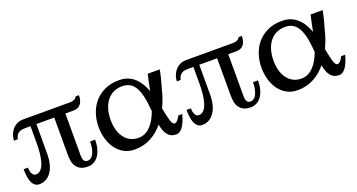

<svg xmlns="http://www.w3.org/2000/svg" viewBox="-37 -930 2560 1377"><g transform="rotate(-20 1243.0 -241.0)"><path d="M574.2 -151.9Q574.2 -110.8 565.2 -80.1Q556.2 -49.3 540.8 -28.8Q525.4 -8.3 504.9 2Q484.4 12.2 460.9 12.2Q424.3 12.2 403.1 -0.2Q381.8 -12.7 370.6 -31.7Q359.4 -50.8 356.2 -73.7Q353 -96.7 353 -118.2V-400.9H216.8V-171.9Q216.8 -132.8 208.5 -99.1Q200.2 -65.4 184.1 -40.8Q168 -16.1 144.5 -2Q121.1 12.2 90.8 12.2Q69.3 12.2 55.4 0Q41.5 -12.2 33.7 -32Q25.9 -51.8 22.9 -76.9Q20 -102.1 20 -127.9H53.2Q53.2 -98.6 63.7 -80.3Q74.2 -62 90.8 -62Q98.1 -62 107.2 -64.7Q116.2 -67.4 125.2 -75.4Q134.3 -83.5 142.6 -98.1Q150.9 -112.8 157.5 -136.5Q164.1 -160.2 168 -194.1Q171.9 -228 171.9 -274.9V-400.9H129.9Q105 -400.9 90.8 -394.5Q76.7 -388.2 69.3 -379.2Q62 -370.1 59.1 -360.4Q56.2 -350.6 54.2 -344.2H24.9Q24.9 -360.8 31.2 -381.8Q37.6 -402.8 51.5 -421.4Q65.4 -439.9 87.4 -452.4Q109.4 -464.8 141.1 -464.8H501Q517.6 -464.8 531.7 -472.7Q545.9 -480.5 548.8 -491.2H574.2Q574.2 -472.7 570.3 -456.3Q566.4 -439.9 557.6 -427.5Q548.8 -415 534.4 -408Q520 -400.9 499 -400.9H438V-134.8Q438 -109.9 437.7 -89.8Q437.5 -69.8 440.4 -56.2Q443.4 -42.5 451.2 -35.2Q459 -27.8 475.1 -27.8Q486.3 -27.8 497.3 -35.2Q508.3 -42.5 516.8 -57.9Q525.4 -73.2 530.8 -96.7Q536.1 -120.1 536.1 -151.9Z M1026.4 -205.1Q1023.4 -234.9 1020 -264.2Q1016.6 -293.5 1010.5 -320.3Q1004.4 -347.2 994.9 -370.1Q985.4 -393.1 970.7 -409.9Q956.1 -426.8 935.3 -436.3Q914.6 -445.8 886.2 -445.8Q849.1 -445.8 819.6 -431.4Q790 -417 769.5 -390.9Q749 -364.7 738 -327.6Q727.1 -290.5 727.1 -245.1Q727.1 -204.1 736.8 -169.7Q746.6 -135.3 765.1 -110.4Q783.7 -85.4 810.5 -71.3Q837.4 -57.1 872.1 -57.1Q901.4 -57.1 924.8 -69.1Q948.2 -81.1 967 -101.1Q985.8 -121.1 1000.5 -147.9Q1015.1 -174.8 1026.4 -205.1ZM1224.1 -110.8Q1215.8 -76.2 1203.1 -49.3Q1197.8 -37.6 1190.9 -26.6Q1184.1 -15.6 1175.8 -7.1Q1167.5 1.5 1157.5 6.8Q1147.5 12.2 1136.2 12.2Q1113.3 12.2 1097.2 4.4Q1081.1 -3.4 1069.8 -17.6Q1058.6 -31.7 1051.3 -52Q1043.9 -72.3 1039.1 -97.2Q1019 -73.2 995.6 -53.2Q972.2 -33.2 945.1 -18.6Q918 -3.9 886.7 4.2Q855.5 12.2 820.3 12.2Q770 12.2 733.6 -9.5Q697.3 -31.2 673.8 -65.7Q650.4 -100.1 639.4 -142.8Q628.4 -185.5 628.4 -228Q628.4 -278.8 643.8 -326.9Q659.2 -375 690.7 -412.1Q722.2 -449.2 769.3 -471.7Q816.4 -494.1 880.4 -494.1Q918.5 -494.1 947.5 -482.2Q976.6 -470.2 998.5 -449.7Q1020.5 -429.2 1036.6 -402.1Q1052.7 -375 1064.5 -344.2Q1071.8 -380.4 1077.9 -411.6Q1084 -442.9 1090.3 -466.8H1182.1Q1180.7 -458 1178.5 -447.3Q1176.3 -436.5 1173.6 -424.6Q1170.9 -412.6 1167.7 -400.4Q1164.6 -388.2 1161.6 -377Q1154.3 -350.1 1146 -321.8Q1138.7 -289.6 1127.4 -258.8Q1116.2 -228 1102.1 -198.2Q1107.9 -170.9 1112.8 -146.7Q1117.7 -122.6 1123 -104.5Q1128.4 -86.4 1135.3 -76.2Q1142.1 -65.9 1151.4 -65.9Q1159.7 -65.9 1167.5 -73Q1175.3 -80.1 1181.2 -88.4Q1188 -98.1 1194.3 -110.8Z M1817.4 -151.9Q1817.4 -110.8 1808.3 -80.1Q1799.3 -49.3 1783.9 -28.8Q1768.6 -8.3 1748 2Q1727.5 12.2 1704.1 12.2Q1667.5 12.2 1646.2 -0.2Q1625 -12.7 1613.8 -31.7Q1602.5 -50.8 1599.4 -73.7Q1596.2 -96.7 1596.2 -118.2V-400.9H1460V-171.9Q1460 -132.8 1451.7 -99.1Q1443.4 -65.4 1427.2 -40.8Q1411.1 -16.1 1387.7 -2Q1364.3 12.2 1334 12.2Q1312.5 12.2 1298.6 0Q1284.7 -12.2 1276.9 -32Q1269 -51.8 1266.1 -76.9Q1263.2 -102.1 1263.2 -127.9H1296.4Q1296.4 -98.6 1306.9 -80.3Q1317.4 -62 1334 -62Q1341.3 -62 1350.3 -64.7Q1359.4 -67.4 1368.4 -75.4Q1377.4 -83.5 1385.7 -98.1Q1394 -112.8 1400.6 -136.5Q1407.2 -160.2 1411.1 -194.1Q1415 -228 1415 -274.9V-400.9H1373Q1348.1 -400.9 1334 -394.5Q1319.8 -388.2 1312.5 -379.2Q1305.2 -370.1 1302.2 -360.4Q1299.3 -350.6 1297.4 -344.2H1268.1Q1268.1 -360.8 1274.4 -381.8Q1280.8 -402.8 1294.7 -421.4Q1308.6 -439.9 1330.6 -452.4Q1352.5 -464.8 1384.3 -464.8H1744.1Q1760.7 -464.8 1774.9 -472.7Q1789.1 -480.5 1792 -491.2H1817.4Q1817.4 -472.7 1813.5 -456.3Q1809.6 -439.9 1800.8 -427.5Q1792 -415 1777.6 -408Q1763.2 -400.9 1742.2 -400.9H1681.2V-134.8Q1681.2 -109.9 1680.9 -89.8Q1680.7 -69.8 1683.6 -56.2Q1686.5 -42.5 1694.3 -35.2Q1702.1 -27.8 1718.3 -27.8Q1729.5 -27.8 1740.5 -35.2Q1751.5 -42.5 1760 -57.9Q1768.6 -73.2 1773.9 -96.7Q1779.3 -120.1 1779.3 -151.9Z M2269.5 -205.1Q2266.6 -234.9 2263.2 -264.2Q2259.8 -293.5 2253.7 -320.3Q2247.6 -347.2 2238 -370.1Q2228.5 -393.1 2213.9 -409.9Q2199.2 -426.8 2178.5 -436.3Q2157.7 -445.8 2129.4 -445.8Q2092.3 -445.8 2062.7 -431.4Q2033.2 -417 2012.7 -390.9Q1992.2 -364.7 1981.2 -327.6Q1970.2 -290.5 1970.2 -245.1Q1970.2 -204.1 1980 -169.7Q1989.7 -135.3 2008.3 -110.4Q2026.9 -85.4 2053.7 -71.3Q2080.6 -57.1 2115.2 -57.1Q2144.5 -57.1 2168 -69.1Q2191.4 -81.1 2210.2 -101.1Q2229 -121.1 2243.7 -147.9Q2258.3 -174.8 2269.5 -205.1ZM2467.3 -110.8Q2459 -76.2 2446.3 -49.3Q2440.9 -37.6 2434.1 -26.6Q2427.2 -15.6 2418.9 -7.1Q2410.6 1.5 2400.6 6.8Q2390.6 12.2 2379.4 12.2Q2356.4 12.2 2340.3 4.4Q2324.2 -3.4 2313 -17.6Q2301.8 -31.7 2294.4 -52Q2287.1 -72.3 2282.2 -97.2Q2262.2 -73.2 2238.8 -53.2Q2215.3 -33.2 2188.2 -18.6Q2161.1 -3.9 2129.9 4.2Q2098.6 12.2 2063.5 12.2Q2013.2 12.2 1976.8 -9.5Q1940.4 -31.2 1917 -65.7Q1893.6 -100.1 1882.6 -142.8Q1871.6 -185.5 1871.6 -228Q1871.6 -278.8 1887 -326.9Q1902.3 -375 1933.8 -412.1Q1965.3 -449.2 2012.5 -471.7Q2059.6 -494.1 2123.5 -494.1Q2161.6 -494.1 2190.7 -482.2Q2219.7 -470.2 2241.7 -449.7Q2263.7 -429.2 2279.8 -402.1Q2295.9 -375 2307.6 -344.2Q2314.9 -380.4 2321 -411.6Q2327.1 -442.9 2333.5 -466.8H2425.3Q2423.8 -458 2421.6 -447.3Q2419.4 -436.5 2416.7 -424.6Q2414.1 -412.6 2410.9 -400.4Q2407.7 -388.2 2404.8 -377Q2397.5 -350.1 2389.2 -321.8Q2381.8 -289.6 2370.6 -258.8Q2359.4 -228 2345.2 -198.2Q2351.1 -170.9 2356 -146.7Q2360.8 -122.6 2366.2 -104.5Q2371.6 -86.4 2378.4 -76.2Q2385.3 -65.9 2394.5 -65.9Q2402.8 -65.9 2410.6 -73Q2418.5 -80.1 2424.3 -88.4Q2431.2 -98.1 2437.5 -110.8Z"/></g></svg>

Font: BabelStone Roman
Style: Regular
Weight: 400
Designer: Walt Agee, Victor Gaultney, Peter Martin, Debbi Hosken, Becca Hirsbrunner (SIL); Andrew West (BabelStone)
Foundry: BabelStone
Version: Version 16.000